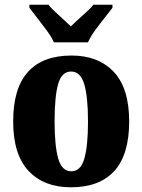

<svg xmlns="http://www.w3.org/2000/svg" viewBox="-20 -786 605 816"><path d="M281 10Q167 10 101.5 -59.5Q36 -129 36 -270Q36 -411 99 -480.5Q162 -550 284 -550Q398 -550 463.5 -480.5Q529 -411 529 -270Q529 -129 466 -59.5Q403 10 281 10ZM283 -58Q323 -58 338.5 -112Q354 -166 354 -270Q354 -375 338 -428.5Q322 -482 282 -482Q242 -482 227 -428.5Q212 -375 212 -270Q212 -166 227.5 -112Q243 -58 283 -58ZM209 -606Q199 -629 179.5 -655.5Q160 -682 139.5 -708Q119 -734 105 -753V-766H186Q195 -754 212.5 -737.5Q230 -721 249 -704Q268 -687 281 -674Q294 -687 313 -704Q332 -721 350 -737.5Q368 -754 377 -766H458V-753Q444 -734 423 -708Q402 -682 383 -655.5Q364 -629 354 -606Z"/></svg>

Font: Noto Serif Condensed Black
Style: Regular
Weight: 900
Width: 3
Designer: Monotype Design Team
Foundry: Monotype Imaging Inc.
Version: Version 2.015; ttfautohint (v1.8.4.7-5d5b)